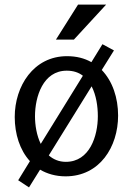

<svg xmlns="http://www.w3.org/2000/svg" viewBox="-20 -753 577 834"><path d="M319 -733 223 -581H301L441 -733ZM106 61 154 -16C185 2 222 13 265 13C413 13 493 -115 493 -251C493 -328 469 -400 422 -449L475 -534L425 -561L377 -483C347 -500 312 -509 271 -509C126 -509 44 -379 44 -245C44 -171 66 -101 110 -53L59 30ZM132 -248C132 -333 167 -446 270 -446C299 -446 322 -438 340 -424L157 -128C139 -165 132 -210 132 -248ZM266 -50C236 -50 211 -61 192 -78L378 -378C398 -339 405 -291 405 -248C405 -163 370 -50 266 -50Z"/></svg>

Font: Rosario
Style: Regular
Weight: 400
Designer: Hector Gatti
Foundry: Omnibus Type
Version: Version 1.100